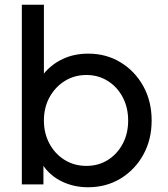

<svg xmlns="http://www.w3.org/2000/svg" viewBox="-20 -777 709 809"><path d="M351 12Q292 12 242.5 -11.5Q193 -35 163 -78V0H72V-757H165V-467Q197 -506 244.5 -528.5Q292 -551 352 -551Q428 -551 488.5 -514Q549 -477 584 -413.5Q619 -350 619 -269Q619 -189 584 -125.5Q549 -62 488.5 -25Q428 12 351 12ZM344 -78Q395 -78 434.5 -103Q474 -128 497 -171Q520 -214 520 -269Q520 -324 497 -367.5Q474 -411 434 -436Q394 -461 344 -461Q293 -461 252.5 -435.5Q212 -410 188.5 -367Q165 -324 165 -269Q165 -215 188.5 -171.5Q212 -128 252.5 -103Q293 -78 344 -78Z"/></svg>

Font: Pitagon Sans Text Medium
Style: Regular
Weight: 500
Designer: Travis Tran
Foundry: Pitagon
Version: Version 1.000; ttfautohint (v1.8.4.7-5d5b);gftools[0.9.26]